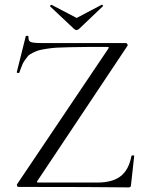

<svg xmlns="http://www.w3.org/2000/svg" viewBox="-20 -812 635 834"><path d="M301 -687 198 -784Q197 -785 198 -787Q199 -789 201 -790Q203 -791 204 -791L313 -734L421 -791Q423 -793 426 -789.5Q429 -786 426 -784L324 -687Q312 -676 301 -687ZM55 -13 450 -600Q453 -605 452.5 -606.5Q452 -608 445 -608Q388 -608 356 -608Q324 -608 285 -607Q246 -606 226.5 -605Q207 -604 182 -600Q157 -596 147 -593Q137 -590 122 -582.5Q107 -575 101.5 -568.5Q96 -562 87.5 -550Q79 -538 75 -526.5Q71 -515 64 -497Q63 -493 55 -496Q52 -497 53 -499L92 -655Q93 -656 96 -656.5Q99 -657 101.5 -655.5Q104 -654 104 -653Q102 -635 112.5 -630Q123 -625 161 -625H526Q531 -625 533.5 -620Q536 -615 533 -612L143 -27Q140 -22 141 -20.5Q142 -19 148 -19H402Q469 -19 504.5 -47Q540 -75 551 -135Q552 -137 557.5 -137Q563 -137 563 -135L549 -8Q549 2 539 2Q391 0 61 0Q56 0 54 -4.5Q52 -9 55 -13Z"/></svg>

Font: Cormorant
Style: Regular
Weight: 400
Designer: Christian Thalmann (Catharsis Fonts)
Version: Version 1.000;PS 001.000;hotconv 1.0.70;makeotf.lib2.5.58329